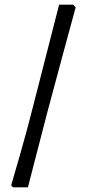

<svg xmlns="http://www.w3.org/2000/svg" viewBox="-20 -695 369 825"><path d="M28 101Q37 71 66 -30Q95 -131 119 -226L234 -675H295L305 -663Q292 -616 256.5 -484.5Q221 -353 184 -215Q153 -95 130 -6.5Q107 82 100 110H36Z"/></svg>

Font: Alegreya SC Medium
Style: Regular
Weight: 500
Designer: Juan Pablo del Peral
Foundry: Huerta Tipografica
Version: Version 2.007; ttfautohint (v1.6)